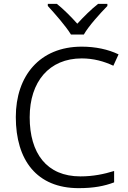

<svg xmlns="http://www.w3.org/2000/svg" viewBox="-20 -966 666 996"><path d="M348 -787H415C439 -830 499 -896 537 -935V-946H489C453 -918 414 -879 381 -843C349 -879 310 -918 275 -946H228V-935C264 -896 322 -830 348 -787ZM404 -663C465 -663 519 -648 568 -625L595 -684C541 -710 475 -724 404 -724C186 -724 62 -572 62 -359C62 -135 171 10 388 10C467 10 522 -1 572 -20V-79C520 -63 464 -51 397 -51C222 -51 134 -171 134 -358C134 -542 235 -663 404 -663Z"/></svg>

Font: Noto Sans Thaana Light
Style: Regular
Weight: 300
Designer: David Williams
Foundry: Google Inc.
Version: Version 3.001